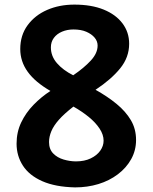

<svg xmlns="http://www.w3.org/2000/svg" viewBox="-20 -799 666 834"><path d="M52 -175Q52 -225 72 -267Q92 -309 125.5 -343.5Q159 -378 199 -404Q133 -442 100.5 -487Q68 -532 68 -586Q68 -646 100 -689.5Q132 -733 185 -756Q238 -779 303 -779Q377 -779 430 -757.5Q483 -736 512 -697.5Q541 -659 541 -609Q541 -550 502 -502Q463 -454 395 -409Q447 -380 486.5 -347.5Q526 -315 548.5 -277Q571 -239 571 -191Q571 -146 550 -108Q529 -70 492 -42Q455 -14 407.5 0.5Q360 15 306 15Q220 13 163.5 -12Q107 -37 79.5 -79.5Q52 -122 52 -175ZM193 -182Q193 -151 211 -132.5Q229 -114 256.5 -106Q284 -98 310 -98Q347 -98 374 -111Q401 -124 415.5 -144.5Q430 -165 430 -188Q430 -214 412.5 -240.5Q395 -267 365.5 -291Q336 -315 299 -336Q259 -305 236 -279Q213 -253 203 -229Q193 -205 193 -182ZM298 -472Q345 -504 374.5 -536Q404 -568 404 -601Q404 -620 391 -635.5Q378 -651 355 -661Q332 -671 299 -671Q272 -671 249.5 -661.5Q227 -652 214 -634.5Q201 -617 201 -593Q201 -555 227.5 -524.5Q254 -494 298 -472Z"/></svg>

Font: Playpen Sans SemiBold
Style: Regular
Weight: 600
Designer: Laura Meseguer, Veronika Burian, José Scaglione
Foundry: TypeTogether
Version: Version 1.001